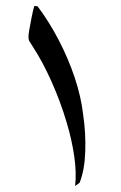

<svg xmlns="http://www.w3.org/2000/svg" viewBox="-20 -613 406 644"><path d="M106 -592Q145 -540 177 -478.5Q209 -417 230.5 -353Q252 -289 259 -228Q268 -167 266 -105Q264 -43 247 0L232 11Q237 -34 229 -89Q221 -144 204 -201Q183 -272 153 -339Q123 -406 91 -455Q84 -467 80 -472.5Q76 -478 75.5 -486Q75 -494 78 -512Q81 -529 86 -554.5Q91 -580 95 -593Z"/></svg>

Font: Bona Nova SC
Style: Regular
Weight: 400
Designer: Mateusz Machalski
Foundry: Capitalics
Version: Version 4.001; ttfautohint (v1.8.4.7-5d5b)